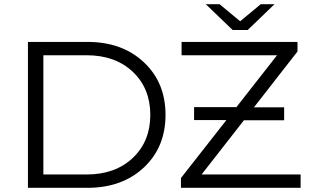

<svg xmlns="http://www.w3.org/2000/svg" viewBox="-20 -901 1496 921"><path d="M1168 -757H1096L967 -881H1033L1132 -799L1231 -881H1297ZM399 -700Q566 -700 670 -602.5Q774 -505 774 -350Q774 -195 670 -97.5Q566 0 399 0H114V-700ZM947 -64H1422V0H848V-47L1066 -325H911V-387H1114L1309 -636H851V-700H1407V-654L1198 -386H1343V-324H1150ZM395 -64Q533 -64 617 -143.5Q701 -223 701 -350Q701 -477 617 -556.5Q533 -636 395 -636H188V-64Z"/></svg>

Font: Montserrat Alternates
Style: Regular
Weight: 400
Designer: Julieta Ulanovsky
Foundry: Julieta Ulanovsky
Version: Version 7.200;PS 007.200;hotconv 1.0.88;makeotf.lib2.5.64775